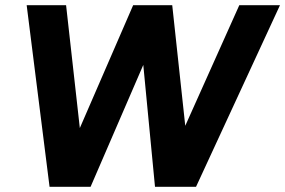

<svg xmlns="http://www.w3.org/2000/svg" viewBox="-20 -720 1099 740"><path d="M902.3 -700H1059.1L735.5 0H588.6ZM82.8 -700H234.7L313 0H171ZM493.2 -700H631.8L329.1 0H189.4ZM510.1 -700H643.8L719.4 0H577.4Z"/></svg>

Font: Oak Sans Light Italic
Style: Regular
Weight: 400
Italic angle: -9.5°
Foundry: Erik Kennedy, Walven
Version: Version 1.000;Glyphs 3.1.2 (3151)